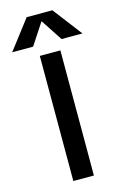

<svg xmlns="http://www.w3.org/2000/svg" viewBox="-180 -1021 693 1082"><g transform="rotate(-15 167.0 -480.0)"><path d="M166 -915 84 -790H-38L92 -960H242L372 -790H250L168 -915ZM107 0V-730H227V0Z"/></g></svg>

Font: Mplus 1p Medium
Style: Regular
Weight: 500
Version: Version 1.061